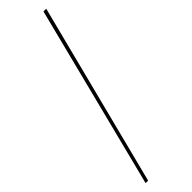

<svg xmlns="http://www.w3.org/2000/svg" viewBox="-361 -930 1082 1082"><g transform="rotate(-45 179.5 -389.5)"><path d="M329 -935 50 156H30L307 -935Z"/></g></svg>

Font: Fz Poppins Thin
Style: Regular
Weight: 100
Designer: Ninad Kale (Devanagari), Jonny Pinhorn (Latin)
Foundry: Indian Type Foundry
Version: Vit hóa bi Vntype.Com & FontZin.Com